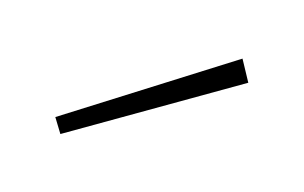

<svg xmlns="http://www.w3.org/2000/svg" viewBox="-31 -805 307 194"><g transform="rotate(10 123.0 -707.5)"><path d="M216 -738 38 -654 30 -670 206 -761Z"/></g></svg>

Font: Fira Sans Thin
Style: Regular
Weight: 100
Designer: bBox Type GmbH & Carrois Corporate GbR & Edenspiekermann AG
Foundry: bBox Type GmbH & Carrois Corporate GbR & Edenspiekermann AG
Version: Version 4.301